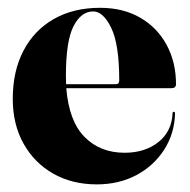

<svg xmlns="http://www.w3.org/2000/svg" viewBox="-20 -474 498 504"><path d="M442 -253Q442 -242.5 429.5 -242.5H154Q161 -156 202 -114.5Q243 -73 307 -73Q360.5 -73 395.8 -101Q431 -129 433 -177Q433 -180.5 436 -180.5Q439.5 -180.5 439.5 -176Q438 -123 410.8 -80.8Q383.5 -38.5 337.8 -14.2Q292 10 234 10Q169.5 10 119.8 -18.2Q70 -46.5 41.8 -97Q13.5 -147.5 13.5 -214.5Q13.5 -287.5 41.8 -341.2Q70 -395 121.5 -424.2Q173 -453.5 242.5 -453.5Q303.5 -453.5 348.2 -427.5Q393 -401.5 417.5 -356Q442 -310.5 442 -253ZM153 -275Q153 -263.5 153.5 -253H284.5Q293 -253 293 -263Q293 -357.5 272 -400.8Q251 -444 224.5 -444Q193 -444 173 -405.2Q153 -366.5 153 -275Z"/></svg>

Font: Fraunces 144pt S000
Style: Bold
Weight: 700
Version: Version 1.000; ttfautohint (v1.8.3)